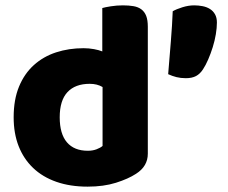

<svg xmlns="http://www.w3.org/2000/svg" viewBox="-20 -681 850 717"><path d="M738 -422Q727 -405 712 -397Q697 -389 674 -389Q655 -389 639 -393Q623 -397 608 -404Q613 -465 618 -526Q623 -587 625 -639Q639 -647 661.5 -654Q684 -661 705 -661Q721 -661 736.5 -658Q752 -655 764 -647.5Q776 -640 783 -627.5Q790 -615 790 -597Q790 -577 786 -553Q782 -529 774.5 -505Q767 -481 757.5 -459Q748 -437 738 -422ZM31 -243Q31 -309 51 -357.5Q71 -406 106.5 -438Q142 -470 189.5 -485.5Q237 -501 292 -501Q312 -501 331 -497.5Q350 -494 362 -489V-651Q372 -654 394 -657.5Q416 -661 439 -661Q461 -661 478.5 -658Q496 -655 508 -646Q520 -637 526 -621.5Q532 -606 532 -581V-107Q532 -60 488 -32Q459 -13 413 1.5Q367 16 307 16Q242 16 190.5 -2Q139 -20 103.5 -54Q68 -88 49.5 -135.5Q31 -183 31 -243ZM315 -368Q261 -368 232 -337Q203 -306 203 -243Q203 -181 230 -149.5Q257 -118 308 -118Q326 -118 340.5 -123.5Q355 -129 363 -136V-356Q343 -368 315 -368Z"/></svg>

Font: Baloo
Style: Regular
Weight: 400
Designer: Sarang Kulkarni and Ek Type
Foundry: Ek Type
Version: Version 1.443;PS 1.000;hotconv 16.6.51;makeotf.lib2.5.65220;